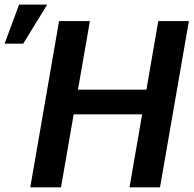

<svg xmlns="http://www.w3.org/2000/svg" viewBox="-66 -801 828 821"><path d="M594.7 -417.5 576.2 -312H212.4L230.5 -417.5ZM318.4 -710.9 194.8 0H63.5L186.5 -710.9ZM741.7 -710.9 618.2 0H487.8L610.8 -710.9ZM-46.4 -614.3 15.6 -781.2H135.7L33.2 -614.3Z"/></svg>

Font: Roboto SemiBold
Style: Italic
Weight: 600
Designer: Christian Robertson
Foundry: Google
Version: Version 3.009; 2024